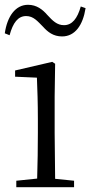

<svg xmlns="http://www.w3.org/2000/svg" viewBox="-24 -781 377 801"><path d="M-4 -642 16 -634C30 -686 51 -714 85 -714C116 -714 133 -692 156 -669C175 -648 198 -629 235 -629C289 -629 322 -676 333 -747L313 -754C299 -704 277 -676 243 -676C214 -676 196 -694 173 -719C154 -741 129 -761 93 -761C40 -761 6 -712 -4 -642ZM130 0H285V-27L206 -35L204 -227V-378L206 -515L194 -523L39 -487V-461L130 -457C132 -407 134 -352 134 -285V-227C134 -173 133 -91 131 -36L44 -27V0Z"/></svg>

Font: Noto Serif CJK KR Light
Style: Regular
Weight: 300
Designer: Ryoko NISHIZUKA 西塚涼子 (kana & ideographs); Frank Grießhammer (Latin, Greek & Cyrillic); Wenlong ZHANG 张文龙 (bopomofo); San
Foundry: Adobe
Version: Version 2.001;hotconv 1.1.0;makeotfexe 2.6.0